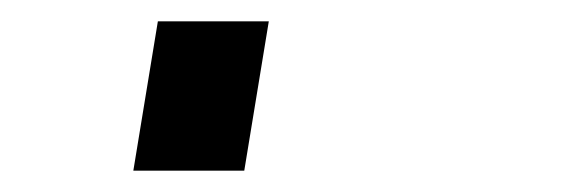

<svg xmlns="http://www.w3.org/2000/svg" viewBox="-20 60 540 180"><path d="M105 220 128 80H232L209 220Z"/></svg>

Font: Iosevka Term Curly Heavy
Style: Italic
Weight: 900
Italic angle: -9°
Designer: Belleve Invis
Foundry: Belleve Invis
Version: Version 32.3.0